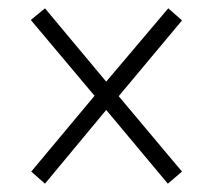

<svg xmlns="http://www.w3.org/2000/svg" viewBox="-20 -590 505 461"><path d="M88 -149 55 -178 207 -360 54 -542 88 -570 235 -394 384 -570 417 -541 265 -359 417 -178 383 -149 235 -326Z"/></svg>

Font: Noto Serif Condensed Light
Style: Regular
Weight: 300
Width: 3
Designer: Monotype Design Team
Foundry: Monotype Imaging Inc.
Version: Version 2.013